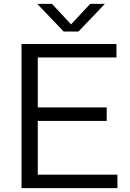

<svg xmlns="http://www.w3.org/2000/svg" viewBox="-20 -966 666 986"><path d="M90.5 0V-740H578V-671H174V-69H583V0ZM138.5 -345V-414.5H528V-345ZM307 -804 171.5 -946H247L355 -830H335L443 -946H518.5L383 -804Z"/></svg>

Font: Encode Sans SemiExpanded
Style: Regular
Weight: 400
Width: 6
Designer: Multiple Designers
Foundry: Impallari Type
Version: Version 3.002